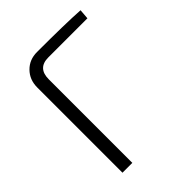

<svg xmlns="http://www.w3.org/2000/svg" viewBox="-197 -801 910 910"><g transform="rotate(-45 258.0 -345.5)"><path d="M90 0V-571Q90 -623 123.5 -657Q157 -691 208 -691Q401 -691 494 -685L490 -635H228Q156 -635 156 -560V0Z"/></g></svg>

Font: Exo 2.0 Light
Style: Regular
Weight: 300
Designer: Natanael Gama
Version: Version 1.001;PS 001.001;hotconv 1.0.70;makeotf.lib2.5.58329